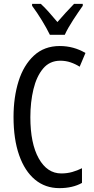

<svg xmlns="http://www.w3.org/2000/svg" viewBox="-20 -963 486 993"><path d="M292 -649Q237 -649 203 -608.5Q169 -568 153 -501.5Q137 -435 137 -357Q137 -221 180.5 -143.5Q224 -66 297 -66Q327 -66 353.5 -73.5Q380 -81 404 -93V-17Q356 10 287 10Q214 10 161 -34Q108 -78 79 -160.5Q50 -243 50 -358Q50 -460 76 -543Q102 -626 155.5 -675.5Q209 -725 289 -725Q361 -725 422 -689L392 -618Q370 -632 345 -640.5Q320 -649 292 -649ZM238 -783Q222 -816 197 -857Q172 -898 146 -933V-943H191Q210 -926 232.5 -900.5Q255 -875 277 -849Q303 -879 320.5 -898Q338 -917 363 -943H408V-933Q386 -902 358.5 -860Q331 -818 315 -783Z"/></svg>

Font: Noto Sans Malayalam ExtraCondensed
Style: Regular
Weight: 400
Width: 2
Designer: Jelle Bosma - Monotype Design Team
Foundry: Monotype Imaging Inc.
Version: Version 2.104; ttfautohint (v1.8.4.7-5d5b)